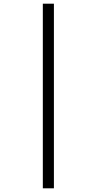

<svg xmlns="http://www.w3.org/2000/svg" viewBox="-20 -780 524 1040"><path d="M212 240H272V-760H212Z"/></svg>

Font: Noto Serif Devanagari Condensed SemiBold
Style: Regular
Weight: 600
Width: 3
Designer: Universal Thirst, Indian Type Foundry and the Monotype Design Team
Foundry: Monotype Imaging Inc.
Version: Version 2.004